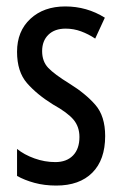

<svg xmlns="http://www.w3.org/2000/svg" viewBox="-20 -567 379 597"><path d="M307 -144Q307 -70 267 -30Q227 10 155 10Q118 10 87 1.5Q56 -7 33 -20V-104Q55 -86 87 -74.5Q119 -63 152 -63Q187 -63 207 -83.5Q227 -104 227 -141Q227 -173 208.5 -195Q190 -217 145 -242Q95 -273 64 -308.5Q33 -344 33 -406Q33 -470 74.5 -508.5Q116 -547 183 -547Q250 -547 306 -512L276 -447Q255 -461 232 -469.5Q209 -478 184 -478Q150 -478 130.5 -459Q111 -440 111 -408Q111 -376 130 -356Q149 -336 196 -307Q246 -276 276.5 -241Q307 -206 307 -144Z"/></svg>

Font: Noto Sans Kannada ExtraCondensed
Style: Regular
Weight: 400
Width: 2
Designer: Jelle Bosma - Monotype Design Team
Foundry: Monotype Imaging Inc.
Version: Version 2.005; ttfautohint (v1.8.4.7-5d5b)